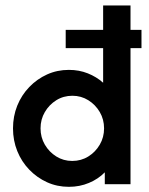

<svg xmlns="http://www.w3.org/2000/svg" viewBox="-20 -687 557 716"><path d="M236.8 9.7Q193.1 9.7 155.6 -7.3Q118.1 -24.3 89.2 -54.2Q60.4 -84 44.4 -123.6Q28.5 -163.2 28.5 -208.3Q28.5 -253.5 44.4 -293.1Q60.4 -332.6 89.2 -362.5Q118.1 -392.4 155.6 -409.4Q193.1 -426.4 236.8 -426.4Q275 -426.4 307.3 -413.5Q339.6 -400.7 364.6 -378.5V-507.6H225V-575.7H364.6V-666.7H466.7V-575.7H507.6V-507.6H466.7V0H370.8V-44.4Q346.5 -19.4 311.8 -4.9Q277.1 9.7 236.8 9.7ZM249.3 -86.8Q282.6 -86.8 309.4 -103.5Q336.1 -120.1 352.1 -147.6Q368.1 -175 368.1 -208.3Q368.1 -241.7 352.1 -269.1Q336.1 -296.5 309.4 -313.2Q282.6 -329.9 250 -329.9Q216.7 -329.9 189.9 -313.2Q163.2 -296.5 147.2 -269.1Q131.2 -241.7 131.2 -208.3Q131.2 -175 147.2 -147.6Q163.2 -120.1 189.9 -103.5Q216.7 -86.8 249.3 -86.8Z"/></svg>

Font: Afacad Flux SemiBold
Style: Regular
Weight: 600
Designer: Kristian Moeller
Foundry: Dicotype
Version: Version 1.100